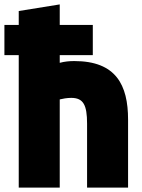

<svg xmlns="http://www.w3.org/2000/svg" viewBox="-29 -826 643 871"><path d="M242 25H56V-576H-9V-713H56V-776L242 -806V-713H392V-576H242V-541C264 -547 286 -549 308 -549C497 -549 552 -441 552 -283V25H366V-265C366 -350 349 -382 294 -382C275 -382 254 -378 242 -375Z"/></svg>

Font: Repo Black
Style: Regular
Weight: 900
Designer: Stefan Peev
Foundry: Context Ltd
Version: Version 1.502